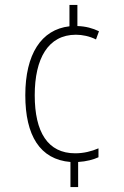

<svg xmlns="http://www.w3.org/2000/svg" viewBox="-20 -744 501 774"><path d="M292 -639V-724H260V-638C146 -625 82 -525 82 -360C82 -198 141 -101 264 -91V10H295V-91C329 -93 357 -101 377 -110V-146C349 -134 318 -126 283 -126C173 -126 120 -211 120 -360C120 -508 174 -604 286 -604C312 -604 341 -598 367 -585L379 -618C354 -630 326 -638 292 -639Z"/></svg>

Font: Noto Sans Devanagari UI Condensed ExtraLight
Style: Regular
Weight: 200
Width: 3
Designer: Jelle Bosma - Monotype Design Team
Foundry: Monotype Imaging Inc.
Version: Version 2.004